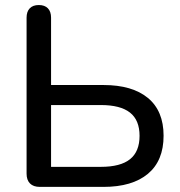

<svg xmlns="http://www.w3.org/2000/svg" viewBox="-20 -732 704 752"><path d="M84.1 -51.9V-662.7Q84.1 -686.5 96.5 -699.4Q108.9 -712.3 132 -712.3Q155.2 -712.3 167.6 -699.4Q180 -686.5 180 -662.7V-399H385.2Q498 -399 559.4 -348.3Q620.7 -297.5 620.7 -200.4Q620.7 -102.6 559.4 -51.3Q498 0 385.2 0H136Q110.9 0 97.5 -13.4Q84.1 -26.8 84.1 -51.9ZM526.6 -200Q526.6 -261.6 489 -291.1Q451.5 -320.6 374.8 -320.6H180V-78.5H374.8Q452.1 -78.5 489.3 -108.5Q526.6 -138.4 526.6 -200Z"/></svg>

Font: SN Pro Thin
Style: Regular
Weight: 200
Designer: Tobias Whetton
Foundry: Supernotes
Version: Version 1.003;Glyphs 3.3 (3324)